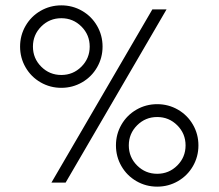

<svg xmlns="http://www.w3.org/2000/svg" viewBox="-20 -682 816 717"><path d="M55 -508Q55 -550 75.5 -585.5Q96 -621 131.5 -641.5Q167 -662 209 -662Q251 -662 286.5 -641.5Q322 -621 342.5 -585.5Q363 -550 363 -508Q363 -466 342.5 -430.5Q322 -395 286.5 -374.5Q251 -354 209 -354Q167 -354 131.5 -374.5Q96 -395 75.5 -430.5Q55 -466 55 -508ZM549 -647H602L225 0H172ZM315 -508Q315 -552 284 -583Q253 -614 209 -614Q165 -614 134 -583Q103 -552 103 -508Q103 -464 134 -433Q165 -402 209 -402Q253 -402 284 -433Q315 -464 315 -508ZM413 -139Q413 -181 433.5 -216.5Q454 -252 489.5 -272.5Q525 -293 567 -293Q609 -293 644.5 -272.5Q680 -252 700.5 -216.5Q721 -181 721 -139Q721 -97 700.5 -61.5Q680 -26 644.5 -5.5Q609 15 567 15Q525 15 489.5 -5.5Q454 -26 433.5 -61.5Q413 -97 413 -139ZM673 -139Q673 -183 642 -214Q611 -245 567 -245Q523 -245 492 -214Q461 -183 461 -139Q461 -95 492 -64Q523 -33 567 -33Q611 -33 642 -64Q673 -95 673 -139Z"/></svg>

Font: Pridi ExtraLight
Style: Regular
Weight: 275
Designer: Katatrad Team
Foundry: CadsonDemak
Version: Version 1.001